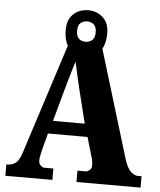

<svg xmlns="http://www.w3.org/2000/svg" viewBox="-58 -925 813 976"><g transform="rotate(5 348.0 -437.5)"><path d="M6 0V-58H12Q35 -58 53 -71Q71 -84 85 -128L265 -687Q247 -716 247 -766Q247 -819 277.5 -847Q308 -875 353 -875Q397 -875 428 -847Q459 -819 459 -766Q459 -717 441 -687L608 -137Q623 -91 641.5 -74.5Q660 -58 677 -58H696V0H369V-58H414Q417 -58 429 -65.5Q441 -73 441 -91Q441 -105 438 -119Q435 -133 432 -140L405 -233H203L183 -157Q180 -145 175.5 -125.5Q171 -106 171 -92Q171 -76 181.5 -67Q192 -58 196 -58H246V0ZM353 -714Q372 -714 386 -726Q400 -738 400 -766Q400 -795 385.5 -806.5Q371 -818 353 -818Q333 -818 319 -806.5Q305 -795 305 -766Q305 -715 353 -714ZM223 -299H385L345 -460Q338 -489 328 -532.5Q318 -576 311 -609Q305 -591 297 -563.5Q289 -536 281 -509Q273 -482 268 -463Z"/></g></svg>

Font: Noto Serif Tamil Condensed Black
Style: Italic
Weight: 900
Width: 3
Italic angle: -12°
Designer: Indian Type Foundry, Tom Grace, and the Monotype Design Team
Foundry: Monotype Imaging Inc.
Version: Version 2.003; ttfautohint (v1.8.4.7-5d5b)